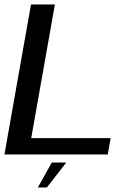

<svg xmlns="http://www.w3.org/2000/svg" viewBox="-23 -695 614 864"><path d="M-3 0H462L475 -73.5H117.5L224 -675H116.5ZM147.5 148.5H188L275 36.5H210Z"/></svg>

Font: Anybody SemiExpanded
Style: Italic
Weight: 400
Width: 6
Italic angle: -10°
Version: Version 1.113;gftools[0.9.25]